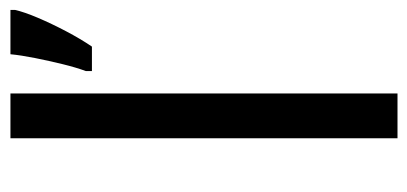

<svg xmlns="http://www.w3.org/2000/svg" viewBox="-232 -568 800 377"><g transform="rotate(-90 168.5 -380.0)"><path d="M173 0H85V-760H173ZM337 -751Q333 -733 321.5 -706Q310 -679 295 -650.5Q280 -622 265 -600H217V-612Q224 -631 230.5 -657.5Q237 -684 242.5 -711.5Q248 -739 250 -760H337Z"/></g></svg>

Font: Noto Sans SignWriting
Style: Regular
Weight: 400
Designer: Monotype Design Team
Foundry: Monotype Imaging Inc.
Version: Version 2.004; ttfautohint (v1.8.4.7-5d5b)